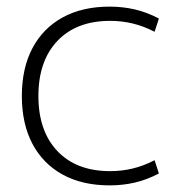

<svg xmlns="http://www.w3.org/2000/svg" viewBox="-20 -550 573 580"><path d="M311 10Q229 10 169.5 -22.5Q110 -55 78 -115.5Q46 -176 46 -260Q46 -344 78 -404.5Q110 -465 169.5 -497.5Q229 -530 311 -530Q351 -530 387.5 -521.5Q424 -513 460 -494L447 -454Q414 -471 381 -479Q348 -487 313 -487Q211 -487 153.5 -426.5Q96 -366 96 -260Q96 -154 153.5 -93.5Q211 -33 313 -33Q348 -33 381 -41Q414 -49 447 -66L460 -26Q424 -7 387.5 1.5Q351 10 311 10Z"/></svg>

Font: M PLUS 2 Light
Style: Regular
Weight: 300
Designer: Coji Morishita
Foundry: UNDERFOREST DESIGN
Version: Version 1.001